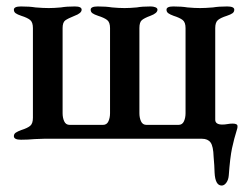

<svg xmlns="http://www.w3.org/2000/svg" viewBox="-20 -430 779 595"><path d="M645 105Q645 97 644 82Q643 67 642 56Q641 23 632.5 11.5Q624 0 606 0H116L88 1Q66 3 45 3Q23 3 23 -8Q23 -15 29 -19Q35 -23 46 -27Q65 -33 73.5 -40Q82 -47 82 -65V-343Q82 -361 73.5 -368Q65 -375 46 -381Q34 -385 28.5 -389Q23 -393 23 -400Q23 -410 45 -410Q72 -410 90 -407Q114 -405 131 -405Q147 -405 169 -407Q186 -410 212 -410Q233 -410 233 -400Q233 -389 211 -381Q191 -373 182.5 -367Q174 -361 174 -343V-79Q174 -65 179 -54Q184 -43 196 -43H299Q311 -43 316 -54Q321 -65 321 -79V-343Q321 -361 312 -368Q303 -375 284 -381Q272 -385 266.5 -389Q261 -393 261 -400Q261 -410 283 -410Q309 -410 327 -407Q349 -405 366 -405Q382 -405 404 -407Q420 -410 447 -410Q455 -410 461.5 -407.5Q468 -405 468 -400Q468 -389 446 -381Q427 -374 419.5 -367.5Q412 -361 412 -343V-79Q412 -65 417 -54Q422 -43 434 -43H533Q545 -43 550 -54Q555 -65 555 -79V-343Q555 -361 546 -368Q537 -375 518 -381Q507 -385 501.5 -389Q496 -393 496 -400Q496 -410 517 -410Q543 -410 561 -407Q583 -405 600 -405Q616 -405 640 -407Q658 -410 684 -410Q706 -410 706 -400Q706 -393 700.5 -389Q695 -385 683 -381Q664 -375 655.5 -368Q647 -361 647 -343V-59Q647 -44 669 -44Q677 -44 685 -45.5Q693 -47 701 -47Q716 -47 716 -39Q716 -33 715 -31Q705 1 699 29.5Q693 58 689 113Q688 127 681.5 136Q675 145 667 145Q647 145 645 105Z"/></svg>

Font: EB Garamond Medium
Style: Regular
Weight: 500
Designer: Georg Duffner and Octavio Pardo
Foundry: Georg Duffner
Version: Version 1.000